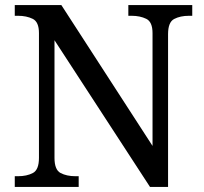

<svg xmlns="http://www.w3.org/2000/svg" viewBox="-20 -734 803 754"><path d="M38 0V-42H51Q85 -42 109 -54.5Q133 -67 133 -114V-604Q133 -648 108.5 -660Q84 -672 51 -672H38V-714H221L579 -161V-604Q579 -648 554.5 -660Q530 -672 497 -672H484V-714H735V-672H722Q688 -672 664 -659.5Q640 -647 640 -600V0H569L194 -576V-114Q194 -67 218 -54.5Q242 -42 276 -42H289V0Z"/></svg>

Font: Noto Serif Dogra
Style: Regular
Weight: 400
Designer: Ek Type
Foundry: Ek Type
Version: Version 1.005